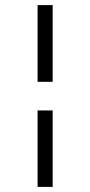

<svg xmlns="http://www.w3.org/2000/svg" viewBox="-20 -664 353 751"><path d="M127 67V-232H186V67ZM127 -344V-644H186V-344Z"/></svg>

Font: Aikya
Style: Regular
Weight: 400
Designer: Neelakash Kshetrimayum (Latin subset based on Merriweather by Eben Sorkin)
Foundry: Brand New Type
Version: Version 1.00 b005